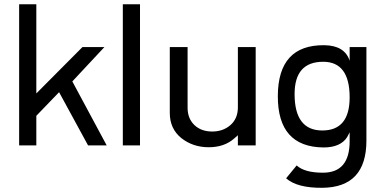

<svg xmlns="http://www.w3.org/2000/svg" viewBox="-20 -686 1814 906"><path d="M321.3 -301.8 483.4 0H395.5L258.8 -251L151.4 -139.6V0H70.3V-666H151.4V-245.1L369.1 -463.9H472.7Z M559.6 -666H640.6V0H559.6Z M865.2 -176.8Q865.2 -127 897.5 -95.7Q929.7 -65.4 981.4 -65.4Q1032.2 -65.4 1067.4 -95.7Q1101.6 -126 1102.5 -176.8V-463.9H1186.5V0H1102.5V-47.9L1085.9 -33.2Q1039.1 8.8 964.8 8.8Q890.6 8.8 835.9 -34.2Q781.2 -78.1 781.2 -153.3V-463.9H865.2Z M1709 -22.5Q1709 198.2 1501 200.2Q1381.8 201.2 1330.1 155.3L1379.9 94.7Q1417 128.9 1503.9 128.9Q1629.9 128.9 1629.9 -19.5V-61.5L1618.2 -39.1Q1586.9 9.8 1506.8 9.8Q1290 7.8 1291 -233.4Q1292 -474.6 1509.8 -472.7Q1606.4 -471.7 1629.9 -399.4V-463.9H1709ZM1501 -70.3Q1629.9 -70.3 1629.9 -226.6Q1629.9 -394.5 1504.9 -394.5Q1370.1 -394.5 1370.1 -242.2Q1370.1 -70.3 1501 -70.3Z"/></svg>

Font: BF_TEXT
Style: Regular
Weight: 400
Foundry: EA DICE
Version: Version 1.404